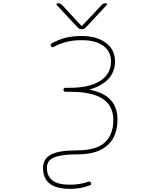

<svg xmlns="http://www.w3.org/2000/svg" viewBox="-20 -991 1040 1217"><path d="M424.8 206.1Q337.9 206.1 294.9 172.9Q252.9 139.6 252.9 73.2Q252.9 15.6 301.8 -10.7Q351.6 -38.1 473.6 -38.1Q594.7 -38.1 650.4 -93.8Q698.2 -142.6 698.2 -231.4Q698.2 -321.3 628.9 -366.2Q560.5 -409.2 424.8 -409.2H394.5Q389.6 -409.2 385.7 -413.1Q381.8 -417 381.8 -422.4Q381.8 -427.7 385.7 -431.2Q389.6 -434.6 394.5 -434.6H424.8Q546.9 -434.6 615.2 -478.5Q683.6 -522.5 683.6 -601.6Q683.6 -666 633.8 -701.2Q585 -736.3 498 -736.3Q443.4 -736.3 402.3 -725.6Q366.2 -717.8 319.3 -693.4Q307.6 -687.5 302.7 -699.2Q296.9 -710.9 308.6 -716.8Q357.4 -742.2 396.5 -752Q440.4 -762.7 498 -762.7Q594.7 -762.7 652.3 -718.8Q680.7 -697.3 694.8 -668Q709 -638.7 709 -601.6Q709 -533.2 664.1 -487.3Q624 -447.3 563.5 -428.7L549.8 -424.8Q548.8 -424.8 549.3 -423.8Q549.8 -422.9 549.8 -422.9L563.5 -418.9Q644.5 -400.4 684.6 -354Q724.6 -307.6 724.6 -233.4Q724.6 -178.7 708 -137.7Q692.4 -96.7 660.2 -69.3Q596.7 -12.7 473.6 -12.7Q408.2 -12.7 366.2 -4.9Q324.2 2.9 306.6 15.6Q288.1 28.3 283.2 42Q277.3 54.7 277.3 73.2Q277.3 93.8 282.2 109.4Q287.1 126 301.8 142.6Q316.4 160.2 346.7 169.9Q376 179.7 424.8 179.7Q485.4 179.7 540 161.1Q551.8 156.2 556.6 168Q561.5 179.7 549.8 183.6Q491.2 206.1 424.8 206.1ZM471.7 -817.4 339.8 -959Q337.9 -960.9 337.9 -962.9Q337.9 -964.8 338.9 -966.8Q340.8 -970.7 345.7 -970.7Q362.3 -970.7 374 -959L495.1 -828.1Q498 -825.2 501 -828.1L624 -959Q634.8 -970.7 651.4 -970.7Q655.3 -970.7 657.2 -966.8Q658.2 -964.8 658.2 -962.9Q658.2 -960.9 656.2 -959L524.4 -817.4Q513.7 -805.7 498 -805.7Q482.4 -805.7 471.7 -817.4Z"/></svg>

Font: Rounded-X Mgen+ 1m thin
Style: Regular
Weight: 100
Designer: [Source Han Sans]
Ryoko NISHIZUKA  (kana & ideographs); Paul D. Hunt (Latin, Greek & Cyrillic); Wenlong ZHANG  (bopomofo
Version: Version 1.059.20150602